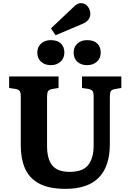

<svg xmlns="http://www.w3.org/2000/svg" viewBox="-20 -1186 827 1220"><path d="M397 14Q289 14 226.5 -21Q164 -56 138 -117.5Q112 -179 112 -259V-571Q112 -597 105.5 -607Q99 -617 78 -621L38 -627V-700H352V-627L309 -620Q291 -616 285 -605.5Q279 -595 279 -570V-259Q279 -176 312 -135Q345 -94 423 -94Q507 -94 541 -138Q575 -182 575 -261V-571Q575 -597 568.5 -607Q562 -617 541 -621L501 -627V-700H751V-627L709 -620Q689 -616 683.5 -605.5Q678 -595 678 -567V-272Q678 14 397 14ZM333 -962 304 -1006 447 -1141Q461 -1155 472 -1160.5Q483 -1166 494 -1166Q522 -1166 538 -1144.5Q554 -1123 554 -1098Q554 -1054 501 -1033ZM533 -772Q495 -772 471.5 -793.5Q448 -815 448 -852Q448 -887 471.5 -909Q495 -931 533 -931Q576 -931 598 -909.5Q620 -888 620 -852Q620 -816 595.5 -794Q571 -772 533 -772ZM303 -772Q265 -772 241 -793.5Q217 -815 217 -852Q217 -887 241 -909Q265 -931 303 -931Q345 -931 367 -909.5Q389 -888 389 -852Q389 -816 364.5 -794Q340 -772 303 -772Z"/></svg>

Font: Literata 12pt
Style: Bold
Weight: 700
Designer: Latin by Veronika Burian and Jose Scaglione. Greek by Irene Vlachou. Cyrillic by Vera Evstafieva.
Foundry: TypeTogether
Version: Version 3.002